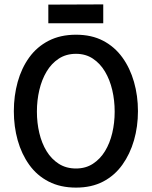

<svg xmlns="http://www.w3.org/2000/svg" viewBox="-20 -850 690 874"><path d="M326 4Q255 4 201.5 -23.5Q148 -51 113 -100Q78 -149 60.5 -211.5Q43 -274 43 -344Q43 -414 60.5 -477Q78 -540 113 -588.5Q148 -637 201.5 -664.5Q255 -692 326 -692Q397 -692 449.5 -664.5Q502 -637 537 -588.5Q572 -540 590 -477Q608 -414 608 -344Q608 -274 590 -211.5Q572 -149 537 -100Q502 -51 449.5 -23.5Q397 4 326 4ZM326 -83Q370 -83 403 -104.5Q436 -126 458 -162Q480 -198 491 -244.5Q502 -291 502 -342Q502 -393 491 -440Q480 -487 458 -524Q436 -561 403 -583Q370 -605 326 -605Q281 -605 247.5 -583Q214 -561 192 -524Q170 -487 159 -440Q148 -393 148 -342Q148 -291 159 -244.5Q170 -198 192 -162Q214 -126 247.5 -104.5Q281 -83 326 -83ZM200 -744V-829L450 -830V-744Z"/></svg>

Font: Kreon Light
Style: Regular
Weight: 400
Version: Version 2.002